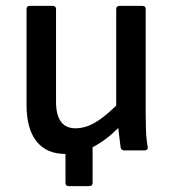

<svg xmlns="http://www.w3.org/2000/svg" viewBox="-20 -510 584 651"><path d="M213 121Q202 121 202 110V12Q138 12 104 -30.5Q70 -73 70 -154V-479Q70 -490 81 -490H159Q170 -490 170 -479V-165Q170 -75 236 -75Q268 -75 300 -93Q332 -111 374 -152V-479Q374 -490 385 -490H463Q474 -490 474 -479V-123Q474 -95 475 -66.5Q476 -38 481 -11Q482 0 469 0H402Q391 0 389 -10Q387 -26 385 -42.5Q383 -59 381 -76Q360 -55 338 -38.5Q316 -22 294 -11V110Q294 121 283 121Z"/></svg>

Font: Sofia Sans SemiBold
Style: Regular
Weight: 600
Designer: Botio Nikoltchev, Ani Petrova
Foundry: lettersoup
Version: Version 4.101; ttfautohint (v1.8.4.7-5d5b)